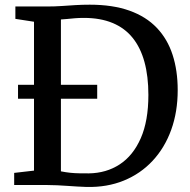

<svg xmlns="http://www.w3.org/2000/svg" viewBox="-20 -770 792 799"><path d="M340 8Q321.5 7.5 301.2 6.2Q281 5 259.8 3.5Q238.5 2 218 1Q197.5 0 178 0H39V-50.5L121.5 -60V-679.5L44 -691.5V-743H177Q208 -743 237 -745Q266 -747 294.5 -748.8Q323 -750.5 353.5 -750.5Q449 -750.5 518.5 -725.8Q588 -701 632.5 -654.2Q677 -607.5 698.2 -542Q719.5 -476.5 719.5 -395Q719.5 -304.5 692.5 -229.8Q665.5 -155 615.2 -101Q565 -47 495.2 -18.5Q425.5 10 340 8ZM349.5 -48.5Q422.5 -49.5 478.2 -86Q534 -122.5 565.8 -194.8Q597.5 -267 597.5 -375Q597.5 -452.5 581.2 -512Q565 -571.5 532 -612.5Q499 -653.5 448.2 -674.5Q397.5 -695.5 329 -695.5Q308.5 -695.5 291 -694Q273.5 -692.5 259.2 -691Q245 -689.5 233.5 -689V-57Q253.5 -53 272.5 -51Q291.5 -49 310.5 -48.8Q329.5 -48.5 349.5 -48.5ZM55 -359V-417H384.5V-359Z"/></svg>

Font: Merriweather 20pt Medium
Style: Regular
Weight: 500
Version: Version 2.100